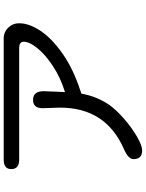

<svg xmlns="http://www.w3.org/2000/svg" viewBox="105 -845 790 1040"><g transform="rotate(-90 500.0 -325.0)"><path d="M794 -591Q794 -616 761 -616H156Q104 -616 104 -659Q104 -700 156 -700H811Q849 -700 873 -672Q894 -650 894 -616Q894 -562 852.5 -500Q811 -438 728.5 -380.5Q646 -323 530 -285L513 -279Q498 -197 454 -131Q425 -90 376 -47.5Q327 -5 279 22.5Q231 50 205 50Q158 50 158 3Q158 -25 213 -49Q437 -147 437 -395L434 -490Q434 -541 479 -541Q526 -541 526 -483L523 -405L521 -368L524 -369Q601 -393 663 -434Q725 -475 759.5 -518Q794 -561 794 -591Z"/></g></svg>

Font: 寒蝉全圆体
Style: Regular
Weight: 400
Designer: Warren2060
      Designed by Motoya company      

      [Varela Round]
      Joe Prince(Latin component); Avraham Cornf
Foundry: ChillType
Version: Version 3.200